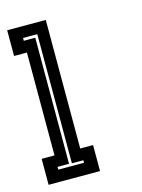

<svg xmlns="http://www.w3.org/2000/svg" viewBox="-89 -894 479 648"><g transform="rotate(-15 150.0 -570.0)"><path d="M179.7 -390.6Q179.7 -390.6 179.7 -360.4Q179.7 -330.1 179.7 -299.8Q179.7 -299.8 153.3 -299.8Q152.3 -299.8 151.4 -299.8Q122.1 -299.8 85 -299.8Q65.4 -299.8 45.9 -299.8Q26.4 -299.8 9.8 -299.8Q6.8 -299.8 4.9 -299.8Q2 -299.8 0 -299.8Q0 -299.8 0 -313.5Q0 -320.3 0 -330.1Q0 -360.4 0 -390.6Q0 -390.6 14.6 -390.6Q30.3 -390.6 44.9 -390.6Q44.9 -390.6 44.9 -449.2Q44.9 -506.8 44.9 -580.1Q44.9 -620.1 44.9 -659.2Q44.9 -698.2 44.9 -731.4Q44.9 -736.3 44.9 -741.2Q44.9 -745.1 44.9 -750Q44.9 -750 30.3 -750Q14.6 -750 0 -750Q0 -750 0 -757.8Q0 -765.6 0 -780.3Q0 -809.6 0 -839.8Q0 -839.8 14.6 -839.8Q30.3 -839.8 44.9 -839.8Q44.9 -839.8 75.2 -839.8Q105.5 -839.8 134.8 -839.8Q134.8 -839.8 134.8 -767.6Q134.8 -695.3 134.8 -603.5Q134.8 -553.7 134.8 -504.9Q134.8 -455.1 134.8 -414.1Q134.8 -408.2 134.8 -402.3Q134.8 -396.5 134.8 -390.6Q134.8 -390.6 150.4 -390.6Q165 -390.6 179.7 -390.6ZM134.8 -349.6Q134.8 -349.6 122.1 -349.6Q108.4 -349.6 94.7 -349.6Q94.7 -349.6 94.7 -420.9Q94.7 -492.2 94.7 -582Q94.7 -630.9 94.7 -679.7Q94.7 -727.5 94.7 -767.6Q94.7 -774.4 94.7 -779.3Q94.7 -785.2 94.7 -791Q94.7 -791 94.7 -793.9Q94.7 -797.9 94.7 -800.8Q94.7 -800.8 78.1 -800.8Q61.5 -800.8 44.9 -800.8Q44.9 -800.8 44.9 -799.8Q44.9 -798.8 44.9 -797.9Q44.9 -793.9 44.9 -791Q44.9 -791 58.6 -791Q71.3 -791 85 -791Q85 -791 85 -719.7Q85 -649.4 85 -558.6Q85 -510.7 85 -462.9Q85 -414.1 85 -374Q85 -368.2 85 -362.3Q85 -356.4 85 -350.6Q85 -350.6 71.3 -350.6Q58.6 -350.6 44.9 -350.6Q44.9 -350.6 44.9 -347.7Q44.9 -344.7 44.9 -340.8Q44.9 -340.8 58.6 -340.8Q71.3 -340.8 85 -340.8Q85 -340.8 86.9 -340.8Q86.9 -340.8 87.9 -340.8Q91.8 -340.8 94.7 -340.8Q94.7 -340.8 108.4 -340.8Q122.1 -340.8 134.8 -340.8Q134.8 -340.8 134.8 -343.8Q134.8 -346.7 134.8 -349.6Z"/></g></svg>

Font: Reach
Style: Inline
Weight: 400
Designer: Billy Harris
Version: Version 1.0